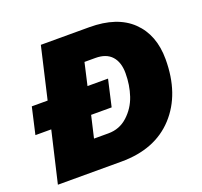

<svg xmlns="http://www.w3.org/2000/svg" viewBox="-116 -792 969 923"><g transform="rotate(-20 368.0 -330.0)"><path d="M430 -660Q572 -660 647 -587.5Q722 -515 722 -390Q722 -212 624.5 -106Q527 0 354 0H29L90 -261H9L40 -397H121L182 -660ZM342 -149Q399 -149 440.5 -187Q482 -225 500 -278.5Q518 -332 518 -393Q518 -449 490 -480Q462 -511 407 -511H351L325 -397H430L399 -261H294L268 -149Z"/></g></svg>

Font: Elaine Sans ExtraBold
Style: Italic
Weight: 800
Italic angle: -13°
Designer: Wei Huang
Foundry: Wei Huang
Version: Version 2.001;December 24, 2019;FontCreator 12.0.0.2547 64-b